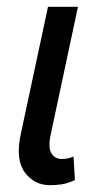

<svg xmlns="http://www.w3.org/2000/svg" viewBox="-20 -534 305 564"><path d="M200 -5Q178 5 161 7.5Q144 10 127 10Q81 10 53 -27.5Q25 -65 41 -140L121 -514H209L129 -139Q121 -102 130.5 -84.5Q140 -67 162 -67Q172 -67 180.5 -69Q189 -71 196 -74Z"/></svg>

Font: Radio Canada Condensed
Style: Italic
Weight: 400
Width: 3
Italic angle: -12°
Designer: Charles Daoud, Etienne Aubert Bonn, Alexandre Saumier Demers, Jacques Le Bailly
Foundry: Radio-Canada
Version: Version 2.104; ttfautohint (v1.8.4.7-5d5b);gftools[0.9.28.de